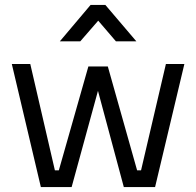

<svg xmlns="http://www.w3.org/2000/svg" viewBox="-20 -760 797 780"><path d="M28 -500H103L203 -68H219L339 -490H418L537 -68H553L654 -500H729L610 0H483L378 -391L271 0H146ZM223 -592 348 -740H408L534 -592H451L379 -676L306 -592Z"/></svg>

Font: TitilliumText22L Rg
Style: Regular
Weight: 400
Designer: Campivisivi
Foundry: Campivisivi
Version: 1.000